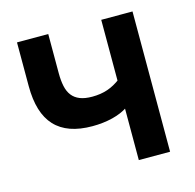

<svg xmlns="http://www.w3.org/2000/svg" viewBox="-85 -627 725 714"><g transform="rotate(-15 277.5 -270.0)"><path d="M368.4 -200.6Q344.2 -184.2 308.4 -175.2Q272.5 -166.3 231 -166.3Q182.6 -166.3 146.7 -179Q110.8 -191.7 87.1 -217.2Q63.4 -242.7 51.7 -281.2Q40 -319.8 40 -371.5V-540H160.3V-389Q160.3 -360.6 165 -338.7Q169.7 -316.8 181.1 -302.1Q192.5 -287.5 211.4 -280Q230.2 -272.5 258.7 -272.5Q290.9 -272.5 317.5 -281.5Q344.1 -290.5 368.8 -309.4L364.3 -300V-540H484.7V0H364.3V-204.1Z"/></g></svg>

Font: Vela Sans GX ExtLt
Style: Regular
Weight: 200
Designer: Principal design: Mikhail Sharanda - project Manrope.
Design modification: Ravid Balaliev
Foundry: Mikhail Sharanda
Version: Version 1.001